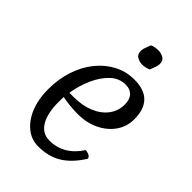

<svg xmlns="http://www.w3.org/2000/svg" viewBox="-228 -870 985 985"><g transform="rotate(45 264.0 -377.5)"><path d="M237 15Q188 15 149 -16.5Q110 -48 88 -103Q66 -158 66 -229Q66 -303 87 -366.5Q108 -430 146 -477Q184 -524 234.5 -550.5Q285 -577 344 -577Q488 -577 488 -432Q488 -379 458.5 -337Q429 -295 378.5 -270.5Q328 -246 264 -246Q232 -246 204.5 -249Q177 -252 151 -257Q150 -240 150 -224Q150 -139 177.5 -93Q205 -47 257 -47Q360 -47 424 -145Q462 -139 462 -120Q418 -50 364.5 -17.5Q311 15 237 15ZM331 -527Q284 -527 248 -492.5Q212 -458 188.5 -404.5Q165 -351 156 -293H186Q250 -293 298 -313Q346 -333 373 -369Q400 -405 400 -452Q400 -488 382 -507.5Q364 -527 331 -527ZM363 -669Q340 -659 317 -659Q299 -659 281 -669Q263 -679 263 -704Q263 -718 269 -732Q275 -746 280 -761Q290 -766 302.5 -768Q315 -770 326 -770Q344 -770 362 -760.5Q380 -751 380 -725Q380 -712 374 -698Q368 -684 363 -669Z"/></g></svg>

Font: Merienda Light
Style: Regular
Weight: 300
Designer: Eduardo Rodriguez Tunni
Foundry: Eduardo Rodriguez Tunni
Version: Version 2.001; ttfautohint (v1.8.4.7-5d5b)